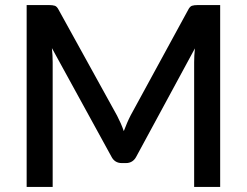

<svg xmlns="http://www.w3.org/2000/svg" viewBox="-20 -740 977 760"><path d="M851.5 -720V0H748.5V-493.5Q748.5 -505.5 749.2 -519.8Q750 -534 751.5 -548.5L520 -121Q506.5 -94.5 478.5 -94.5H462Q433.5 -94.5 420.5 -121L185.5 -549.5Q187 -535 187.8 -520.5Q188.5 -506 188.5 -493.5V0H85.5V-720H173Q188.5 -720 197 -717.2Q205.5 -714.5 212.5 -700.5L443.5 -282Q451 -267.5 457.8 -252.2Q464.5 -237 470 -221Q476 -237 482.8 -252.8Q489.5 -268.5 497 -283L724.5 -700.5Q731.5 -714.5 740 -717.2Q748.5 -720 764 -720Z"/></svg>

Font: Lato SemiBold
Style: Regular
Weight: 600
Designer: Lukasz Dziedzic with Adam Twardoch and Botio Nikoltchev
Foundry: tyPoland Lukasz Dziedzic
Version: Version 2.015; 2015-08-06; http://www.latofonts.com/